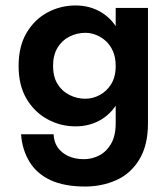

<svg xmlns="http://www.w3.org/2000/svg" viewBox="-20 -468 610 702"><path d="M57 23Q61 79 87.5 123Q114 167 164.5 190.5Q215 214 291 214Q353 214 405.5 190.5Q458 167 489.5 115Q521 63 521 -17V-439H403V-17Q403 28 386.5 57Q370 86 343.5 100Q317 114 287 114Q254 114 229.5 102.5Q205 91 191 71Q177 51 176 23ZM48 -227Q48 -155 77.5 -106Q107 -57 154.5 -31.5Q202 -6 256 -6Q310 -6 352 -32Q394 -58 418 -107.5Q442 -157 442 -227Q442 -297 418 -346.5Q394 -396 352 -422Q310 -448 256 -448Q202 -448 154.5 -423Q107 -398 77.5 -348.5Q48 -299 48 -227ZM174 -227Q174 -266 190 -293Q206 -320 233.5 -334Q261 -348 292 -348Q312 -348 332 -340Q352 -332 368 -317Q384 -302 393.5 -279.5Q403 -257 403 -227Q403 -187 386.5 -160.5Q370 -134 344.5 -120.5Q319 -107 292 -107Q261 -107 233.5 -121Q206 -135 190 -161.5Q174 -188 174 -227Z"/></svg>

Font: SpinnyJost
Style: Regular
Weight: 600
Version: Version 3.710